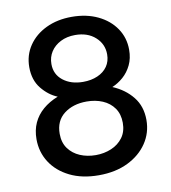

<svg xmlns="http://www.w3.org/2000/svg" viewBox="-82 -786 777 872"><g transform="rotate(-10 306.5 -350.0)"><path d="M304.5 15Q227 15 170.5 -13Q114 -41 83.5 -88.5Q53 -136 53 -195Q53 -237 68.2 -270.2Q83.5 -303.5 112.2 -328.2Q141 -353 181.5 -369Q140.5 -385.5 109 -424.5Q77.5 -463.5 77.5 -523Q77.5 -578.5 107 -622Q136.5 -665.5 188.2 -690.2Q240 -715 306.5 -715Q374.5 -715 426.8 -690Q479 -665 508.5 -621.5Q538 -578 538 -523Q538 -483 523.2 -452.5Q508.5 -422 484.5 -401Q460.5 -380 433.5 -369Q490.5 -345 525.2 -301.5Q560 -258 560 -195Q560 -136 528 -88.5Q496 -41 438.8 -13Q381.5 15 304.5 15ZM306.5 -77.5Q345 -77.5 378.2 -91.5Q411.5 -105.5 431.8 -133Q452 -160.5 452 -201Q452 -241 432.5 -268.8Q413 -296.5 380 -310.5Q347 -324.5 306.5 -324.5Q244 -324.5 202.5 -292.8Q161 -261 161 -201Q161 -160.5 181 -133Q201 -105.5 234 -91.5Q267 -77.5 306.5 -77.5ZM307.5 -415Q345 -415 374.2 -427.8Q403.5 -440.5 419.8 -464Q436 -487.5 436 -519.5Q436 -567 400.5 -599Q365 -631 307.5 -631Q269.5 -631 240.5 -616.2Q211.5 -601.5 195.2 -576.5Q179 -551.5 179 -519.5Q179 -472 215.2 -443.5Q251.5 -415 307.5 -415Z"/></g></svg>

Font: Geologica Thin Cursive
Style: Regular
Weight: 400
Version: Version 1.010;gftools[0.9.28]